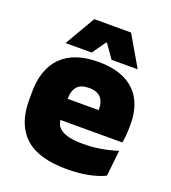

<svg xmlns="http://www.w3.org/2000/svg" viewBox="-129 -785 798 895"><g transform="rotate(20 270.0 -337.5)"><path d="M303 13Q161.5 13 95.2 -48.5Q29 -110 29 -228.5V-267Q29 -384.5 91.2 -446Q153.5 -507.5 273 -507.5Q352.5 -507.5 405.5 -481.2Q458.5 -455 485.2 -405.8Q512 -356.5 512 -287V-271.5Q512 -251.5 510.2 -230.8Q508.5 -210 505 -192.5H346.5Q348.5 -223 349.2 -250Q350 -277 350 -298.5Q350 -324.5 342 -342.2Q334 -360 317 -369.2Q300 -378.5 273 -378.5Q232.5 -378.5 214.2 -357.5Q196 -336.5 196 -298V-253.5L197 -234.5V-203.5Q197 -188 202.5 -173.5Q208 -159 222.8 -147.8Q237.5 -136.5 264.8 -130Q292 -123.5 335.5 -123.5Q380 -123.5 422.5 -130.8Q465 -138 504.5 -151L490.5 -22.5Q456 -5.5 408.2 3.8Q360.5 13 303 13ZM122.5 -192.5V-296.5H469.5V-192.5ZM185.5 -688H368L454.5 -539.5V-537.5H326L279 -604.5H274.5L227.5 -537.5H99V-539.5Z"/></g></svg>

Font: Anek Gujarati ExtraBold
Style: Regular
Weight: 800
Version: Version 1.003